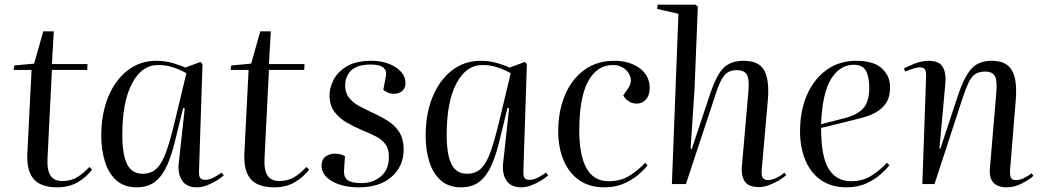

<svg xmlns="http://www.w3.org/2000/svg" viewBox="-20 -787 4456 821"><path d="M41 -507 126 -515 165 -653H210L202 -513H354L353 -488H202L183 -107Q181 -58 196.5 -35.5Q212 -13 246 -13Q283 -13 309.5 -29Q336 -45 362 -73L374 -62Q349 -29 312 -7.5Q275 14 225 14Q153 14 123 -22.5Q93 -59 97 -133L115 -488H38Z M831 -58Q830 -36 835.5 -27Q841 -18 857 -18Q875 -18 894 -28Q913 -38 928 -49L937 -37Q926 -27 906.5 -15Q887 -3 865 5.5Q843 14 822 14Q778 14 759 -14.5Q740 -43 744 -86L770 -324L763 -325L727 -178Q714 -125 695 -81Q676 -37 645 -11.5Q614 14 564 14Q511 14 477.5 -16Q444 -46 428.5 -96.5Q413 -147 413 -206Q413 -300 442.5 -372Q472 -444 525 -485.5Q578 -527 648 -527Q686 -527 720 -517Q754 -507 772 -498L837 -522L846 -513ZM590 -44Q628 -44 651.5 -68Q675 -92 692.5 -143Q710 -194 729 -274L777 -474Q746 -491 717 -500Q688 -509 656 -509Q586 -509 544.5 -430Q503 -351 503 -211Q503 -126 523.5 -85Q544 -44 590 -44Z M969 -507 1054 -515 1093 -653H1138L1130 -513H1282L1281 -488H1130L1111 -107Q1109 -58 1124.5 -35.5Q1140 -13 1174 -13Q1211 -13 1237.5 -29Q1264 -45 1290 -73L1302 -62Q1277 -29 1240 -7.5Q1203 14 1153 14Q1081 14 1051 -22.5Q1021 -59 1025 -133L1043 -488H966Z M1525 -4Q1575 -4 1609 -33Q1643 -62 1643 -116Q1643 -149 1629 -169Q1615 -189 1589.5 -202.5Q1564 -216 1527 -231Q1494 -245 1462.5 -263Q1431 -281 1410 -309Q1389 -337 1389 -381Q1389 -410 1405.5 -444Q1422 -478 1461.5 -502.5Q1501 -527 1569 -527Q1609 -527 1642 -514.5Q1675 -502 1694.5 -480.5Q1714 -459 1714 -431Q1714 -411 1700.5 -398.5Q1687 -386 1666 -386Q1649 -386 1637.5 -391.5Q1626 -397 1619 -403L1630 -460Q1635 -484 1619.5 -497.5Q1604 -511 1565 -511Q1509 -511 1482.5 -486.5Q1456 -462 1456 -421Q1456 -391 1471.5 -370.5Q1487 -350 1511 -336.5Q1535 -323 1560 -311Q1601 -293 1634 -273Q1667 -253 1686.5 -223.5Q1706 -194 1706 -146Q1706 -77 1655 -31.5Q1604 14 1515 14Q1445 14 1400 -12Q1355 -38 1355 -79Q1355 -105 1372 -117.5Q1389 -130 1411 -130Q1437 -130 1455 -119L1451 -56Q1450 -28 1467.5 -16Q1485 -4 1525 -4Z M2218 -58Q2217 -36 2222.5 -27Q2228 -18 2244 -18Q2262 -18 2281 -28Q2300 -38 2315 -49L2324 -37Q2313 -27 2293.5 -15Q2274 -3 2252 5.5Q2230 14 2209 14Q2165 14 2146 -14.5Q2127 -43 2131 -86L2157 -324L2150 -325L2114 -178Q2101 -125 2082 -81Q2063 -37 2032 -11.5Q2001 14 1951 14Q1898 14 1864.5 -16Q1831 -46 1815.5 -96.5Q1800 -147 1800 -206Q1800 -300 1829.5 -372Q1859 -444 1912 -485.5Q1965 -527 2035 -527Q2073 -527 2107 -517Q2141 -507 2159 -498L2224 -522L2233 -513ZM1977 -44Q2015 -44 2038.5 -68Q2062 -92 2079.5 -143Q2097 -194 2116 -274L2164 -474Q2133 -491 2104 -500Q2075 -509 2043 -509Q1973 -509 1931.5 -430Q1890 -351 1890 -211Q1890 -126 1910.5 -85Q1931 -44 1977 -44Z M2607 -527Q2672 -527 2715 -495.5Q2758 -464 2758 -411Q2758 -380 2742.5 -362Q2727 -344 2702 -344Q2684 -344 2668.5 -354Q2653 -364 2645 -379L2664 -406Q2682 -432 2676 -455.5Q2670 -479 2649.5 -494Q2629 -509 2601 -509Q2533 -509 2495 -439.5Q2457 -370 2457 -228Q2457 -123 2488 -67.5Q2519 -12 2583 -12Q2630 -12 2666.5 -32.5Q2703 -53 2739 -91L2749 -80Q2737 -64 2712 -42Q2687 -20 2650 -3Q2613 14 2563 14Q2500 14 2456 -17Q2412 -48 2389.5 -102.5Q2367 -157 2367 -225Q2367 -311 2395.5 -379.5Q2424 -448 2478 -487.5Q2532 -527 2607 -527Z M3342 -38Q3331 -28 3311 -16Q3291 -4 3268.5 4.5Q3246 13 3225 13Q3180 13 3164.5 -11.5Q3149 -36 3152 -72L3180 -394Q3185 -447 3174 -467Q3163 -487 3130 -487Q3096 -487 3077.5 -465Q3059 -443 3041 -387L2913 0H2853L2881 -728L2790 -749L2792 -767H2955L2964 -758L2950 -409L2933 -151L2938 -150L3017 -387Q3035 -439 3053 -469.5Q3071 -500 3096.5 -513.5Q3122 -527 3160 -527Q3227 -527 3249 -484Q3271 -441 3263 -354L3237 -60Q3235 -37 3241.5 -27Q3248 -17 3264 -17Q3279 -17 3299.5 -26.5Q3320 -36 3334 -49Z M3641 -527Q3716 -527 3751 -494.5Q3786 -462 3786 -415Q3786 -373 3769.5 -347.5Q3753 -322 3726 -307Q3699 -292 3666.5 -283.5Q3634 -275 3602 -267L3491 -240Q3491 -116 3524 -64Q3557 -12 3619 -12Q3663 -12 3698 -31Q3733 -50 3773 -91L3783 -80Q3772 -66 3747.5 -43.5Q3723 -21 3686 -3.5Q3649 14 3599 14Q3535 14 3490.5 -17Q3446 -48 3423.5 -102.5Q3401 -157 3401 -225Q3401 -314 3431 -382Q3461 -450 3515 -488.5Q3569 -527 3641 -527ZM3697 -412Q3697 -459 3682.5 -484.5Q3668 -510 3631 -510Q3571 -510 3533.5 -449Q3496 -388 3491 -256L3593 -282Q3646 -296 3671.5 -324Q3697 -352 3697 -412Z M4399 -35Q4382 -19 4349.5 -2.5Q4317 14 4286 14Q4205 14 4213 -69L4240 -388Q4245 -441 4234.5 -461Q4224 -481 4192 -481Q4167 -481 4150.5 -470.5Q4134 -460 4122 -434.5Q4110 -409 4095 -364L3976 0H3924L3940 -459Q3941 -481 3935 -490Q3929 -499 3913 -499Q3893 -499 3851 -481L3845 -494Q3861 -503 3891.5 -515Q3922 -527 3952 -527Q3995 -527 4011 -501Q4027 -475 4022 -425L3997 -152L4001 -151L4075 -375Q4101 -455 4132 -491Q4163 -527 4220 -527Q4267 -527 4290.5 -506Q4314 -485 4321 -446.5Q4328 -408 4323 -354L4299 -60Q4298 -38 4302.5 -27.5Q4307 -17 4324 -17Q4342 -17 4359.5 -26Q4377 -35 4391 -46Z"/></svg>

Font: Literata 72pt
Style: Italic
Weight: 400
Italic angle: -2°
Designer: Latin by Veronika Burian and Jose Scaglione. Greek by Irene Vlachou. Cyrillic by Vera Evstafieva
Foundry: TypeTogether
Version: Version 3.002